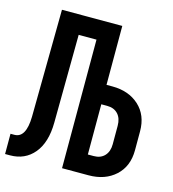

<svg xmlns="http://www.w3.org/2000/svg" viewBox="-117 -821 827 916"><g transform="rotate(15 296.0 -362.5)"><path d="M-8 5V-95H11Q68 -95 70 -200L76 -730H374V-439H403Q484 -439 535 -392.5Q586 -346 586 -266V-173Q586 -93 535 -46.5Q484 0 403 0H272V-635H184L180 -200Q179 -102 134.5 -48.5Q90 5 16 5ZM374 -95H403Q437 -95 456.5 -116Q476 -137 476 -173V-264Q476 -301 456.5 -322Q437 -343 403 -343H374Z"/></g></svg>

Font: Pitagon Sans Mono
Style: Bold
Weight: 700
Monospace: yes
Designer: Travis Tran
Foundry: Pitagon
Version: Version 1.001; ttfautohint (v1.8.4.7-5d5b);gftools[0.9.26]